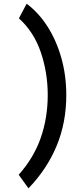

<svg xmlns="http://www.w3.org/2000/svg" viewBox="-20 -821 435 1041"><path d="M82.5 -721.7 124.5 -800.8Q189 -752.9 237.3 -677.5Q285.6 -602.1 312.5 -507.1Q339.4 -412.1 339.4 -305.2Q339.4 -156.2 287.1 -30.3Q234.9 95.7 134.3 200.2L81.5 126.5Q164.1 33.2 201.4 -75Q238.8 -183.1 238.8 -306.2Q238.8 -426.8 201.4 -537.1Q164.1 -647.5 82.5 -721.7Z"/></svg>

Font: Kanchenjunga Medium
Style: Regular
Weight: 500
Version: Version 2.001